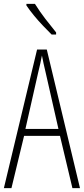

<svg xmlns="http://www.w3.org/2000/svg" viewBox="-20 -969 432 989"><path d="M353 0 289 -269H104L39 0H0L171 -714H221L392 0ZM215 -596Q209 -622 204.5 -641.5Q200 -661 196 -683Q192 -661 187.5 -641.5Q183 -622 177 -597L111 -305H281ZM160 -949Q185 -909 213.5 -872Q242 -835 269 -802V-791H246Q227 -810 202.5 -835.5Q178 -861 155 -889Q132 -917 116 -941V-949Z"/></svg>

Font: Noto Sans Arabic UI XCn XLt
Style: Regular
Weight: 200
Width: 2
Designer: Monotype Design Team, Nadine Chahine and Nizar Qandah
Foundry: Monotype Imaging Inc.
Version: Version 2.010; ttfautohint (v1.8.4.7-5d5b)